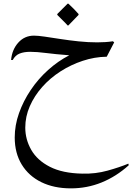

<svg xmlns="http://www.w3.org/2000/svg" viewBox="-20 -723 728 1056"><path d="M608 -490 567 -411H566Q500 -410 435 -388.5Q370 -367 313 -330.5Q256 -294 212.5 -245Q169 -196 144 -139Q119 -82 119 -21Q119 44 152 101.5Q185 159 254.5 194.5Q324 230 433 232Q505 234 571.5 215.5Q638 197 686 177L688 186Q619 248 539 280.5Q459 313 370 313Q277 313 207.5 279Q138 245 99.5 182Q61 119 61 33Q61 -34 84.5 -100.5Q108 -167 149 -228Q190 -289 244.5 -338Q299 -387 361 -419Q283 -425 233 -431.5Q183 -438 146 -438Q112 -438 88 -428.5Q64 -419 50 -393H41Q46 -450 80.5 -488.5Q115 -527 167 -527Q188 -527 226 -521.5Q264 -516 312 -508.5Q360 -501 412.5 -495.5Q465 -490 515 -490Q562 -490 601 -496ZM352 -583Q351 -585 340 -596Q329 -607 316 -620Q303 -633 295 -641V-646L352 -703H356Q370 -690 385 -675Q400 -660 412 -646V-641L356 -583Z"/></svg>

Font: Bona Nova SC
Style: Regular
Weight: 400
Designer: Mateusz Machalski
Foundry: Capitalics
Version: Version 4.001; ttfautohint (v1.8.4.7-5d5b)